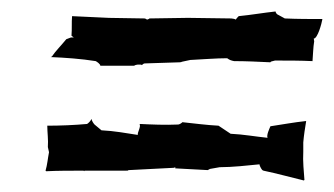

<svg xmlns="http://www.w3.org/2000/svg" viewBox="-20 -449 579 333"><path d="M68 -350C93 -349 121 -347 146 -343C148 -342 154 -338 154 -335H213C213 -336 218 -337 219 -337H222C223 -337 226 -337 226 -336C227 -337 229 -339 231 -339L293 -341L295 -342L294 -341L296 -342L310 -345C331 -346 355 -348 374 -348C378 -345 381 -344 386 -343C406 -343 428 -342 448 -341H449C449 -342 452 -343 453 -343C453 -343 457 -344 457 -344C479 -344 501 -344 522 -343C523 -354 523 -366 525 -378C524 -379 525 -381 524 -382C531 -382 538 -409 539 -415V-416C518 -416 496 -416 474 -417L463 -423C460 -424 458 -427 458 -429H457C438 -427 415 -423 394 -421C393 -420 390 -417 389 -415C388 -416 383 -417 381 -417L308 -418H304L239 -417C239 -416 235 -415 235 -415C235 -415 232 -417 231 -417L169 -418C147 -419 126 -420 105 -421C104 -410 105 -399 104 -387C105 -386 107 -385 108 -384H103L95 -381C86 -370 76 -360 70 -351ZM62 -231C62 -220 64 -206 63 -194L65 -185C63 -175 62 -163 59 -153L60 -152C80 -153 102 -153 122 -153H125L126 -152C126 -153 127 -153 127 -153H200C200 -154 201 -153 201 -153H202C202 -154 203 -154 204 -154L282 -158C283 -159 284 -159 284 -159V-157C303 -156 321 -155 340 -154H341C341 -155 343 -155 344 -156L361 -159C383 -159 410 -162 430 -164C430 -162 433 -156 435 -154L437 -153C461 -148 486 -141 507 -136L508 -137C507 -151 505 -169 506 -186V-202C507 -214 509 -227 511 -239H510C491 -237 469 -233 449 -230C447 -225 442 -215 444 -210C424 -212 402 -216 380 -217L359 -231C339 -232 316 -235 297 -237H296C296 -236 291 -233 289 -233H288C267 -232 243 -233 223 -234L222 -233C225 -230 218 -219 219 -215C199 -218 178 -222 156 -223L144 -233C142 -235 139 -240 139 -242H138C138 -240 133 -235 131 -234C109 -232 84 -231 62 -231Z"/></svg>

Font: Charger Mayhem
Style: Obl
Weight: 400
Designer: Jasper
Foundry: Cannot Into Space Fonts
Version: Version 0.98